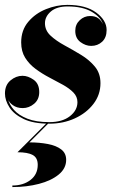

<svg xmlns="http://www.w3.org/2000/svg" viewBox="-24 -489 497 778"><path d="M46.9 127.9 167 7.8H175.3L95.2 87.9Q136.5 88.1 170.3 94.6Q204.1 101.1 224.1 116.5Q244.1 131.8 244.1 158.7Q244.1 193.6 213.7 218.4Q183.3 243.2 133.8 256.1Q84.2 269 26.1 269V262.7Q70.6 262.7 99.7 240.1Q128.9 217.5 128.9 178.7Q128.9 150.1 108.5 139Q88.1 127.9 46.9 127.9ZM392.8 -391.1Q384.5 -419.7 347.5 -441.3Q310.5 -462.9 250 -462.9Q205.8 -462.9 182 -442.4Q158.2 -421.9 158.2 -395Q158.2 -365.7 180.9 -344.6Q203.6 -323.5 237.2 -305.3Q270.8 -287.1 304.2 -266.8Q337.6 -246.6 360.4 -219.2Q383.1 -191.9 383.1 -152.1Q383.1 -105 354.6 -67.9Q326.2 -30.8 279.2 -9.3Q232.2 12.2 176 12.2Q111.3 12.2 71.8 -6.8Q32.2 -25.9 14.2 -54.2Q-3.9 -82.5 -3.9 -110.1Q-3.9 -144.5 18.6 -163.2Q41 -181.9 67.1 -181.9Q89.6 -181.9 112.3 -165.8Q135 -149.7 135 -116Q135 -85.9 114.3 -68.5Q93.5 -51 68.1 -51Q44.2 -51 27.8 -63Q11.5 -75 8.5 -87.6Q13.9 -64.9 32.8 -43.5Q51.8 -22 86.9 -8.1Q122.1 5.9 176 5.9Q228.5 5.9 259.2 -18.1Q289.8 -42 289.8 -75Q289.8 -97.4 273.3 -114.3Q256.8 -131.1 230.8 -145.5Q204.8 -159.9 175.8 -175Q146.7 -190.2 120.7 -209.4Q94.7 -228.5 78.2 -254.6Q61.8 -280.8 61.8 -317.1Q61.8 -366.7 90.5 -400.6Q119.1 -434.6 162.4 -451.9Q205.6 -469.2 249 -469.2Q324.2 -469.2 366.1 -437.9Q408 -406.5 408 -367.4Q408 -336.7 389.8 -319.8Q371.6 -303 345.5 -303Q323 -303 302 -318.5Q281 -334 281 -364Q281 -390.1 299.1 -407.1Q317.1 -424.1 341.1 -424.1Q361.6 -424.1 373.8 -415.3Q386 -406.5 392.8 -391.1Z"/></svg>

Font: Bodoni* 36
Style: Bold Italic
Weight: 700
Italic angle: -13°
Version: Version 2.000; ttfautohint (v1.8.1)